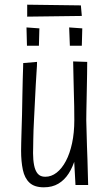

<svg xmlns="http://www.w3.org/2000/svg" viewBox="-20 -789 462 819"><path d="M167 10Q127 10 106 -9.5Q85 -29 77.5 -64.5Q70 -100 70 -146Q70 -156 70.5 -179Q71 -202 72 -234Q73 -266 74 -301Q75 -344 75.5 -382Q76 -420 77 -450Q78 -480 78.5 -498.5Q79 -517 79 -520L138 -525Q138 -509 136 -483.5Q134 -458 132.5 -426Q131 -394 129 -357Q127 -320 125 -277Q124 -255 123 -234Q122 -213 122 -194.5Q122 -176 121.5 -161.5Q121 -147 121 -136Q121 -107 125.5 -84Q130 -61 141 -48Q152 -35 173 -35Q199 -35 221.5 -52.5Q244 -70 261 -102Q278 -134 287.5 -178.5Q297 -223 297 -277L322 -287Q322 -240 317 -196Q312 -152 301.5 -114.5Q291 -77 273 -49Q255 -21 229 -5.5Q203 10 167 10ZM302 0 296 -109Q297 -151 297 -193Q297 -235 297 -277Q297 -306 296.5 -335.5Q296 -365 295 -395Q294 -425 293.5 -457.5Q293 -490 292 -527L352 -525Q352 -500 351.5 -473Q351 -446 350.5 -419Q350 -392 349.5 -366.5Q349 -341 348.5 -317.5Q348 -294 348 -276Q349 -248 349.5 -220.5Q350 -193 351 -165.5Q352 -138 353 -110.5Q354 -83 354.5 -55.5Q355 -28 356 0ZM96 -718V-769L325 -766L329 -721ZM146 -594H95L93 -672L148 -668ZM329 -594H278L275 -672L331 -668Z"/></svg>

Font: Truculenta Light
Style: Regular
Weight: 300
Version: Version 1.002